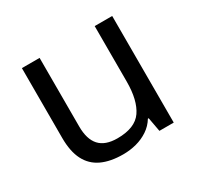

<svg xmlns="http://www.w3.org/2000/svg" viewBox="-122 -681 863 836"><g transform="rotate(-30 309.0 -263.0)"><path d="M533 -536V0H461L448 -71H444Q427 -43 400 -25Q373 -7 341 1.5Q309 10 274 10Q210 10 166.5 -10.5Q123 -31 101 -74Q79 -117 79 -185V-536H168V-191Q168 -127 197 -95Q226 -63 287 -63Q376 -63 410.5 -113Q445 -163 445 -257V-536Z"/></g></svg>

Font: bangla25
Style: Book
Weight: 400
Designer: Jelle Bosma - Monotype Design Team
Foundry: Monotype Imaging Inc.
Version: Version 2.003